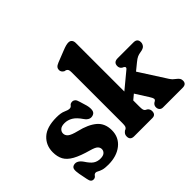

<svg xmlns="http://www.w3.org/2000/svg" viewBox="-157 -1004 1273 1273"><g transform="rotate(-45 480.0 -367.5)"><path d="M207.5 -53Q233.5 -53 246 -64.2Q258.5 -75.5 258.5 -91.5Q258.5 -106.5 247 -118.2Q235.5 -130 198 -140.5Q125.5 -160.5 85.2 -183Q45 -205.5 29 -235.2Q13 -265 13 -306.5Q13 -371.5 57.8 -412.5Q102.5 -453.5 194 -453.5Q236.5 -453.5 259.2 -442.8Q282 -432 297 -432Q309.5 -432 317.2 -442.8Q325 -453.5 341.5 -453.5Q353 -453.5 361.8 -446Q370.5 -438.5 376.5 -416L391.5 -366Q398.5 -338 395.2 -319Q392 -300 376 -293.5Q341 -279 314 -317.5Q287 -357.5 260.5 -373Q234 -388.5 205 -388.5Q176 -388.5 162.5 -376Q149 -363.5 149 -346.5Q149 -328 165.2 -314.2Q181.5 -300.5 230 -288.5Q308.5 -270 351.2 -234Q394 -198 394 -133Q394 -67 344.5 -27.2Q295 12.5 215.5 12.5Q182 12.5 163.8 6.8Q145.5 1 136 -4.8Q126.5 -10.5 119.5 -10.5Q107.5 -10.5 99.8 1Q92 12.5 77 12.5Q65.5 12.5 58.5 5Q51.5 -2.5 48 -21.5L36 -82Q30.5 -111.5 33.8 -127.8Q37 -144 55 -148.5Q87 -156.5 115 -116.5Q138 -80.5 158.5 -66.8Q179 -53 207.5 -53Z M469.5 0Q433.5 0 433.5 -34Q433.5 -46.5 438.5 -54.5Q443.5 -62.5 453.5 -70L462.5 -74Q470 -78.5 473.2 -86.8Q476.5 -95 476.5 -117V-592.5Q476.5 -610.5 472.8 -617.8Q469 -625 460 -629.5L448 -632Q427.5 -643.5 427.5 -663Q427.5 -675.5 434.8 -684.5Q442 -693.5 461 -701L542 -733Q564.5 -742 577.2 -745.2Q590 -748.5 600.5 -748.5Q617 -748.5 625.2 -738.2Q633.5 -728 633.5 -712V-256L747 -350Q762 -362 746 -372.5L734 -378.5Q719.5 -389.5 719.5 -408Q719.5 -443.5 758.5 -443.5H907Q943 -443.5 943 -409Q943 -394 932.8 -381.2Q922.5 -368.5 893 -364.5Q876.5 -362 863.2 -356.2Q850 -350.5 830 -334L781.5 -294.5L902 -106.5Q910.5 -94 917.2 -87.2Q924 -80.5 933 -74Q949 -62 954.5 -53Q960 -44 960 -32Q960 0 924 0H740Q725.5 0 716.5 -9.2Q707.5 -18.5 707.5 -34Q707.5 -51 721 -62L731 -68Q740.5 -74 739.2 -83Q738 -92 725.5 -111.5L668.5 -201.5L633.5 -172.5V-117Q633.5 -93.5 636.2 -84.2Q639 -75 647 -70L657 -65Q672.5 -53 672.5 -34Q672.5 0 640 0Z"/></g></svg>

Font: Fraunces 144pt SuperSoft
Style: Bold
Weight: 700
Version: Version 1.000;[b76b70a41]